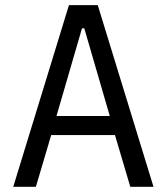

<svg xmlns="http://www.w3.org/2000/svg" viewBox="-20 -718 640 738"><path d="M570 0 355.8 -698.2H245L30.9 0H117.9L176.8 -198.9H421.9L480.8 0ZM197.1 -272 295.1 -609H304L402 -272Z"/></svg>

Font: Margiela Mono
Style: Regular
Weight: 400
Designer: Mike Abbink, Paul van der Laan, Pieter van Rosmalen
Foundry: Bold Monday
Version: Version 2.003 2021